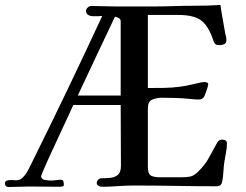

<svg xmlns="http://www.w3.org/2000/svg" viewBox="-35 -751 985 770"><path d="M449 -368V-666Q449 -675 440.5 -679Q432 -683 426 -684Q389 -605 351.5 -526.5Q314 -448 277 -368ZM875 -177Q875 -158 871.5 -140Q868 -122 865 -103Q862 -84 861 -62.5Q860 -41 856 -22Q852 -4 834 -4Q752 -4 669 -5.5Q586 -7 503 -7Q470 -7 437.5 -4.5Q405 -2 372 -2Q367 -2 360 -6Q353 -10 353 -16Q353 -24 358.5 -30Q364 -36 371 -36Q391 -36 409 -38Q427 -40 438.5 -50.5Q450 -61 450 -86L449 -330H259Q255 -320 240.5 -289.5Q226 -259 207.5 -218.5Q189 -178 171 -139.5Q153 -101 141.5 -74Q130 -47 130 -45Q130 -32 144.5 -29.5Q159 -27 169 -27Q179 -27 189 -28.5Q199 -30 209 -30Q218 -30 219.5 -23Q221 -16 221 -9Q221 -4 214.5 -3Q208 -2 204 -2Q173 -2 143 -2.5Q113 -3 82 -3Q62 -3 41.5 -2Q21 -1 0 -1Q-15 -1 -15 -16Q-15 -25 -7 -27Q1 -29 8 -29Q14 -29 19.5 -28.5Q25 -28 30 -28Q44 -28 54 -37Q64 -46 71 -57Q76 -65 80 -73Q84 -81 88 -89Q162 -238 233.5 -387Q305 -536 375 -687Q366 -686 356.5 -686Q347 -686 338 -686Q328 -686 319 -691Q310 -696 310 -707Q310 -715 317 -721Q324 -727 331 -727Q357 -727 383 -726Q409 -725 434 -725H569Q616 -725 661.5 -726.5Q707 -728 753 -728Q801 -728 849 -731Q853 -702 858.5 -672.5Q864 -643 869 -613Q871 -608 872 -602Q873 -596 873 -590Q873 -578 864.5 -574Q856 -570 845 -570Q834 -570 829.5 -573.5Q825 -577 821 -587Q802 -646 772.5 -668.5Q743 -691 681 -691H558V-398Q590 -398 622 -398.5Q654 -399 685 -403Q710 -406 734 -412Q745 -414 760 -418Q775 -422 786 -422Q790 -422 795 -420Q800 -418 800 -413Q800 -410 797 -399.5Q794 -389 790 -378.5Q786 -368 784 -364Q777 -352 763 -352Q755 -352 746.5 -352.5Q738 -353 730 -354Q702 -357 673 -358Q644 -359 615 -359Q593 -359 575.5 -351.5Q558 -344 558 -317V-82Q558 -54 570 -47Q582 -40 607 -40H692Q715 -40 728.5 -43Q742 -46 758 -61Q787 -89 802 -117Q817 -145 836 -179Q843 -191 856 -191Q863 -191 869 -188Q875 -185 875 -177Z"/></svg>

Font: Kaisei Tokumin Medium
Style: Regular
Weight: 500
Designer: Font-Kai,
Foundry: KAZUO KANAI
Version: Version 5.003